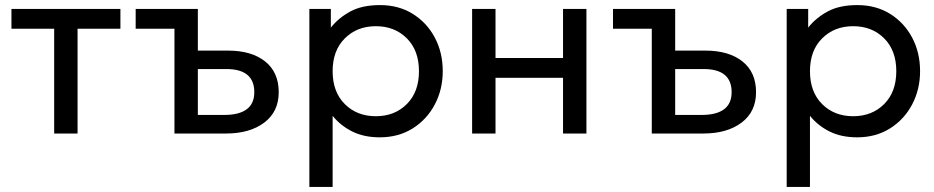

<svg xmlns="http://www.w3.org/2000/svg" viewBox="-20 -525 3674 755"><path d="M193 0V-412H25V-490H453.5V-412H285V0Z M666 0V-412H513.5V-490H758V-326H876.5Q969 -326 1022.5 -283.5Q1076 -241 1076 -162.5Q1076 -85.5 1019 -42.8Q962 0 869 0ZM758 -73H861Q980 -73 980 -162.5Q980 -253.5 870 -253.5H758Z M1196.5 210V-490H1281V-416.5Q1311.5 -455 1357.8 -480Q1404 -505 1474.5 -505Q1547.5 -505 1603 -470.5Q1658.5 -436 1689.8 -377.2Q1721 -318.5 1721 -245Q1721 -173.5 1689.8 -114.2Q1658.5 -55 1602.8 -20Q1547 15 1473.5 15Q1411 15 1365 -8Q1319 -31 1288 -69.5V210ZM1458 -68Q1532 -68 1579.8 -115.8Q1627.5 -163.5 1627.5 -245Q1627.5 -326.5 1579.8 -374.2Q1532 -422 1458 -422Q1384 -422 1336 -374.2Q1288 -326.5 1288 -245Q1288 -163.5 1335.8 -115.8Q1383.5 -68 1458 -68Z M1836.5 0V-490H1928.5V-297H2194V-490H2286V0H2194V-219H1928.5V0Z M2543 0V-412H2390.5V-490H2635V-326H2753.5Q2846 -326 2899.5 -283.5Q2953 -241 2953 -162.5Q2953 -85.5 2896 -42.8Q2839 0 2746 0ZM2635 -73H2738Q2857 -73 2857 -162.5Q2857 -253.5 2747 -253.5H2635Z M3073.5 210V-490H3158V-416.5Q3188.5 -455 3234.8 -480Q3281 -505 3351.5 -505Q3424.5 -505 3480 -470.5Q3535.5 -436 3566.8 -377.2Q3598 -318.5 3598 -245Q3598 -173.5 3566.8 -114.2Q3535.5 -55 3479.8 -20Q3424 15 3350.5 15Q3288 15 3242 -8Q3196 -31 3165 -69.5V210ZM3335 -68Q3409 -68 3456.8 -115.8Q3504.5 -163.5 3504.5 -245Q3504.5 -326.5 3456.8 -374.2Q3409 -422 3335 -422Q3261 -422 3213 -374.2Q3165 -326.5 3165 -245Q3165 -163.5 3212.8 -115.8Q3260.5 -68 3335 -68Z"/></svg>

Font: Geologica Light
Style: Regular
Weight: 300
Designer: Sindre Bremnes, Frode Helland
Foundry: Monokrom Skriftforlag AS
Version: Version 1.010; ttfautohint (v1.8.4.7-5d5b);gftools[0.9.28]